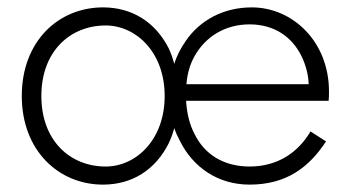

<svg xmlns="http://www.w3.org/2000/svg" viewBox="-20 -490 950 520"><path d="M39 -230C39 -82 139 10 259 10C338 10 401 -30 437 -102C443 -115 448 -128 452 -143C456 -131 461 -120 467 -109C503 -36 571 10 656 10C756 10 817 -37 863 -107L821 -134C788 -78 733 -39 656 -39C588 -39 534 -70 506 -129C493 -154 486 -184 484 -217H870C871 -225 871 -234 871 -242C871 -379 771 -470 662 -470C586 -470 522 -436 483 -379C470 -360 459 -340 452 -317C448 -332 443 -346 437 -359C401 -430 338 -470 259 -470C139 -470 39 -379 39 -230ZM485 -262C487 -289 494 -315 507 -338C536 -390 589 -424 656 -424C724 -424 772 -389 797 -337C808 -314 815 -289 816 -262ZM92 -230C92 -351 170 -421 266 -421C349 -421 426 -348 426 -230C426 -112 349 -39 266 -39C170 -39 92 -109 92 -230Z"/></svg>

Font: Jost Light
Style: Regular
Weight: 300
Version: Version 3.710